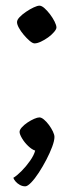

<svg xmlns="http://www.w3.org/2000/svg" viewBox="-20 -535 261 677"><path d="M69 122Q59 122 50 117Q41 112 35 105Q29 98 27 92Q39 85 55.5 68.5Q72 52 86 32Q100 12 104 -4Q92 -8 79 -20.5Q66 -33 57.5 -47.5Q49 -62 49 -70Q49 -77 57 -86Q65 -95 77 -103Q89 -111 100.5 -116Q112 -121 119 -121Q126 -121 135 -113.5Q144 -106 152.5 -94.5Q161 -83 166.5 -71.5Q172 -60 172 -52Q172 -39 164 -17.5Q156 4 143.5 28Q131 52 117 73.5Q103 95 90 108.5Q77 122 69 122ZM102 -382Q95 -382 84.5 -391Q74 -400 63.5 -412.5Q53 -425 46.5 -437Q40 -449 40 -457Q40 -465 49 -474.5Q58 -484 72 -493.5Q86 -503 99 -509Q112 -515 119 -515Q127 -515 137 -506Q147 -497 156.5 -484.5Q166 -472 172.5 -459Q179 -446 179 -438Q179 -432 170.5 -422Q162 -412 149.5 -403Q137 -394 124 -388Q111 -382 102 -382Z"/></svg>

Font: Texturina 12pt Light
Style: Regular
Weight: 300
Designer: Guillermo Torres Carreño
Foundry: Omnibus-Type
Version: Version 1.002